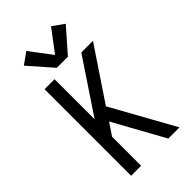

<svg xmlns="http://www.w3.org/2000/svg" viewBox="-289 -1064 1153 1153"><g transform="rotate(-45 288.0 -487.5)"><path d="M98 0H183V-247L235 -324L414 0H509L286 -402L509 -735H410L183 -395V-735H98ZM241 -774H335L466 -923L393 -975L288 -836L183 -975L110 -923Z"/></g></svg>

Font: Iosevka Sparkle
Style: Regular
Weight: 400
Designer: Belleve Invis
Foundry: Belleve Invis
Version: Version 4.5.0; ttfautohint (v1.8.3)